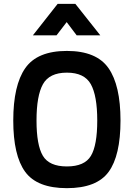

<svg xmlns="http://www.w3.org/2000/svg" viewBox="-20 -968 696 999"><path d="M170 -341Q170 -213 203 -157.5Q236 -102 328 -102Q420 -102 453 -157Q486 -212 486 -341Q486 -470 452.5 -530Q419 -590 328 -590Q237 -590 203.5 -530Q170 -470 170 -341ZM49 -341Q49 -524 111.5 -613.5Q174 -703 328 -703Q482 -703 544.5 -613.5Q607 -524 607 -341Q607 -158 545 -73.5Q483 11 328 11Q173 11 111 -74Q49 -159 49 -341ZM151 -784 280 -948H372L502 -784H379L327 -853L274 -784Z"/></svg>

Font: TypoPRO Titillium Text
Style: 800 wt
Weight: 800
Designer: Accademia di Belle Arti di Urbino and others
Foundry: Accademia di Belle Arti di Urbino and others.
Version: Version 25.000